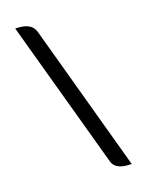

<svg xmlns="http://www.w3.org/2000/svg" viewBox="-120 -777 746 957"><g transform="rotate(-15 253.0 -299.0)"><path d="M439 102 158 -653C142 -697 100 -704 53 -700L337 61C352 101 395 106 439 102Z"/></g></svg>

Font: Mesarto
Style: Regular
Weight: 700
Designer: Mohamed Gaber
Foundry: Kief Type Foundry
Version: Version 2.020